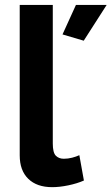

<svg xmlns="http://www.w3.org/2000/svg" viewBox="-20 -750 452 778"><path d="M59.9 -730H193.9V-168.4Q193.9 -131.7 206.1 -119.2Q218.4 -106.7 238.5 -106.7Q255.5 -106.7 272.2 -111Q289 -115.3 301.5 -121.2L320 -18.5Q292.6 -6.4 257 1Q221.3 8.4 191.6 8.4Q129.3 8.4 94.6 -25.4Q59.9 -59.1 59.9 -120.6ZM319.3 -585.1 233.3 -610.5 287.7 -730H412.2Z"/></svg>

Font: Raleway Thin
Style: Regular
Weight: 100
Designer: Matt McInerney, Pablo Impallari, Rodrigo Fuenzalida
Foundry: Matt McInerney, Pablo Impallari, Rodrigo Fuenzalida
Version: Version 4.026